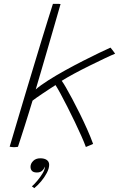

<svg xmlns="http://www.w3.org/2000/svg" viewBox="-20 -744 618 994"><path d="M424.5 17Q416.5 -5.5 401.2 -39.8Q386 -74 367.2 -113.2Q348.5 -152.5 329.2 -190.2Q310 -228 293.8 -258Q277.5 -288 267.5 -303.5Q258 -297.5 240.2 -286Q222.5 -274.5 203.2 -261.5Q184 -248.5 168.8 -238Q153.5 -227.5 148.5 -223Q142 -201.5 131 -165.8Q120 -130 108 -92.2Q96 -54.5 86.2 -24.5Q76.5 5.5 73 16Q69.5 16.5 64.2 17.2Q59 18 52.5 18Q47.5 18 41.5 17.2Q35.5 16.5 30 15.5Q34.5 1 46.2 -39Q58 -79 75 -136Q92 -193 112 -260Q132 -327 153 -396Q174 -465 193.2 -528.8Q212.5 -592.5 228.5 -643.2Q244.5 -694 254 -724Q257 -724 262.8 -724Q268.5 -724 275 -724Q281 -724 286.2 -723.8Q291.5 -723.5 293.5 -723Q279 -672.5 261.2 -610.8Q243.5 -549 225.2 -486.5Q207 -424 191.2 -370Q175.5 -316 165 -281Q189.5 -302.5 229.8 -328Q270 -353.5 317 -379.5Q364 -405.5 410.2 -429Q456.5 -452.5 494 -470.5Q531.5 -488.5 552 -497.5Q555.5 -493.5 560.5 -487Q565.5 -480.5 570 -474.5Q574.5 -468.5 576 -466Q559.5 -459.5 523.5 -442.5Q487.5 -425.5 444.5 -404.2Q401.5 -383 362.2 -361.8Q323 -340.5 299.5 -325.5Q306 -317.5 320.8 -292.2Q335.5 -267 354.5 -231.2Q373.5 -195.5 393.8 -154.5Q414 -113.5 432 -73Q450 -32.5 462 1Q460.5 2 455.8 4Q451 6 445 8.5Q439 11 433.5 13.2Q428 15.5 424.5 17ZM157.5 230Q155.5 228 151.5 225.2Q147.5 222.5 145 221Q157 210.5 172.8 192Q188.5 173.5 200.2 154Q212 134.5 212 122Q212 119.5 211.5 118.5Q209 129.5 199 139.2Q189 149 171 149Q153.5 149 145.8 141Q138 133 138 119.5Q138 103 151.8 89.2Q165.5 75.5 188.5 75.5Q210 75.5 222.2 84.2Q234.5 93 234.5 109Q234.5 128 222.5 151Q210.5 174 192.8 195Q175 216 157.5 230Z"/></svg>

Font: Grandstander Thin
Style: Italic
Weight: 100
Italic angle: -15°
Designer: Tyler Finck
Foundry: Etcetera Type Co
Version: Version 1.200